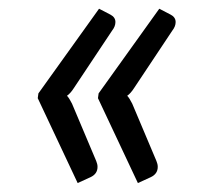

<svg xmlns="http://www.w3.org/2000/svg" viewBox="-20 -484 478 440"><path d="M66.5 -259 68 -270 207 -464 233 -450.5Q244.5 -444.5 244.5 -433.5Q244.5 -423.5 237 -414L149.5 -282.5Q141.5 -270 133.5 -264.5Q138.5 -259.5 145 -246.5L200.5 -115Q203.5 -108 203.5 -101.5Q203.5 -85.5 187.5 -78L158 -64.5ZM204.5 -259 206 -270 345 -464 371 -450.5Q382.5 -444.5 382.5 -433.5Q382.5 -423.5 375 -414L287.5 -282.5Q279.5 -270 271.5 -264.5Q276.5 -259.5 283 -246.5L338.5 -115Q341.5 -108 341.5 -101.5Q341.5 -85.5 325.5 -78L296 -64.5Z"/></svg>

Font: Lato TR
Style: Italic
Weight: 400
Italic angle: -12°
Designer: Lukasz Dziedzic
Foundry: tyPoland Lukasz Dziedzic
Version: Version 1.104 2013